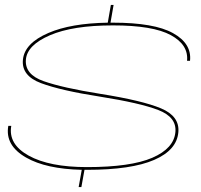

<svg xmlns="http://www.w3.org/2000/svg" viewBox="-20 -725 810 775"><path d="M297.5 30 310 -39.5Q165.5 -43 85.5 -89Q-0.5 -138 13.5 -217H25.5Q12.5 -143 95.8 -96.8Q179 -50.5 331 -50.5Q507.5 -50.5 594.8 -88.2Q682 -126 688 -192Q693.5 -252 619.2 -280.8Q545 -309.5 383 -335Q226 -359.5 146 -389.2Q66 -419 72.5 -484Q79 -550.5 175.5 -592Q265.5 -631 415 -633.5L427.5 -705H438.5L426 -633.5Q431 -633.5 436 -633.5Q602.5 -633.5 678.5 -591.2Q754.5 -549 747 -479.5H735Q741.5 -544 669.5 -583.2Q597.5 -622.5 436 -622.5Q274 -622.5 181.8 -582.8Q89.5 -543 84.5 -484.5Q79.5 -424.5 155.8 -397.5Q232 -370.5 386 -346Q555.5 -319 630.2 -287.5Q705 -256 700 -192.5Q694.5 -119.5 602.2 -79.5Q510 -39.5 331 -39.5Q326 -39.5 321 -39.5L308.5 30Z"/></svg>

Font: Anybody UltraExpanded Thin
Style: Italic
Weight: 100
Width: 9
Italic angle: -10°
Designer: Tyler Finck
Foundry: Etcetera Type Company
Version: Version 1.010; ttfautohint (v1.8.3) -l 8 -r 50 -G 200 -x 14 